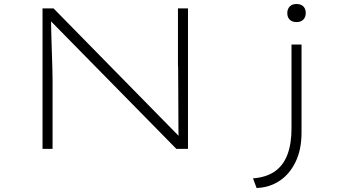

<svg xmlns="http://www.w3.org/2000/svg" viewBox="-20 -742 1743 957"><path d="M192 0V-700H247L881 -54L871 -28Q870 -43 869.5 -87Q869 -131 869 -186.5Q869 -242 868.5 -293.5Q868 -345 868 -380.5Q868 -416 867 -417V-700H917V0H859L230 -640L234 -668Q234 -661 234.5 -632.5Q235 -604 236 -564Q237 -524 238.5 -481Q240 -438 241 -401.5Q242 -365 242 -344V0ZM1259 195 1241 147Q1307 142 1349.5 112.5Q1392 83 1412.5 29Q1433 -25 1433 -102V-520H1483V-82Q1483 4 1453 65.5Q1423 127 1372.5 160Q1322 193 1259 195ZM1458 -632Q1436 -632 1424 -644Q1412 -656 1412 -677Q1412 -697 1424 -709.5Q1436 -722 1458 -722Q1480 -722 1492 -710Q1504 -698 1504 -677Q1504 -657 1492 -644.5Q1480 -632 1458 -632Z"/></svg>

Font: Lexend Zetta ExtraLight
Style: Regular
Weight: 250
Version: Version 1.007